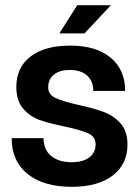

<svg xmlns="http://www.w3.org/2000/svg" viewBox="-20 -708 537 741"><path d="M463 -357H340Q340 -395 316 -416.5Q292 -438 249 -438Q210 -438 188 -420Q166 -402 166 -371Q166 -343 194 -330Q222 -317 283 -303Q342 -290 380 -276Q418 -262 445 -232Q472 -202 472 -151Q472 -74 415 -30.5Q358 13 257 13Q148 13 86.5 -36.5Q25 -86 25 -175H148Q148 -131 177 -106.5Q206 -82 257 -82Q300 -82 324.5 -100.5Q349 -119 349 -151Q349 -180 321 -193Q293 -206 233 -219Q174 -231 135.5 -244Q97 -257 70 -288Q43 -319 43 -373Q43 -448 98 -490Q153 -532 251 -532Q351 -532 407 -485.5Q463 -439 463 -357ZM278 -688H408L306 -579H209Z"/></svg>

Font: Non Bureau Medium
Style: Regular
Weight: 500
Designer: Jona Saucedo
Foundry: Non Foundry
Version: Version 1.000; ttfautohint (v1.8.4)